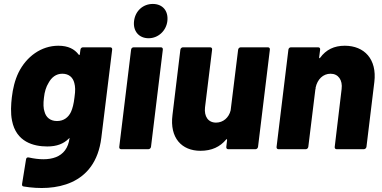

<svg xmlns="http://www.w3.org/2000/svg" viewBox="-20 -757 1940 974"><path d="M388 -505 385 -482C385 -478 382 -477 379 -480C358 -508 326 -525 276 -525C189 -525 114 -470 74 -389C55 -350 45 -306 40 -263C36 -228 33 -184 41 -145C62 -37 150 -14 220 -14C269 -14 302 -28 327 -52C330 -55 333 -58 333 -57C320 47 230 65 127 42C119 40 113 43 112 52L92 176C91 184 93 188 100 189C256 215 464 186 494 -58L549 -505C550 -512 546 -517 539 -517H401C394 -517 389 -512 388 -505ZM340 -189C327 -162 304 -143 269 -143C234 -143 213 -163 206 -190C200 -206 199 -231 203 -262C206 -291 214 -317 226 -336C241 -364 264 -383 296 -383C330 -383 350 -364 357 -336C362 -317 363 -299 358 -264C354 -229 348 -207 340 -189Z M734 -563C782 -563 823 -600 829 -650C835 -702 805 -737 755 -737C706 -737 666 -702 660 -650C654 -600 684 -563 734 -563ZM595 0H732C739 0 745 -5 746 -12L806 -505C807 -512 803 -517 796 -517H658C651 -517 646 -512 645 -505L585 -12C584 -5 588 0 595 0Z M1188 -505 1150 -197C1141 -160 1112 -135 1076 -135C1036 -135 1015 -166 1020 -212L1056 -505C1057 -512 1053 -517 1046 -517H908C902 -517 896 -512 895 -505L855 -174C840 -57 902 8 997 8C1054 8 1096 -12 1127 -49C1130 -53 1132 -51 1132 -47L1128 -12C1127 -5 1131 0 1138 0H1276C1282 0 1288 -5 1289 -12L1349 -505C1350 -512 1346 -517 1339 -517H1201C1195 -517 1189 -512 1188 -505Z M1729 -525C1675 -525 1634 -505 1604 -464C1602 -460 1599 -461 1599 -466L1604 -505C1605 -512 1601 -517 1594 -517H1456C1449 -517 1444 -512 1443 -505L1383 -12C1382 -5 1386 0 1393 0H1531C1537 0 1543 -5 1544 -12L1580 -305H1581V-312C1590 -355 1619 -383 1657 -383C1696 -383 1719 -351 1713 -305L1678 -12C1677 -5 1681 0 1688 0H1825C1832 0 1838 -5 1839 -12L1879 -341C1893 -457 1828 -525 1729 -525Z"/></svg>

Font: Barlow ExtraBold
Style: Italic
Weight: 800
Italic angle: -7°
Designer: Jeremy Tribby
Foundry: Tribby Type
Version: Version 1.422;hotconv 1.0.109;makeotfexe 2.5.65596